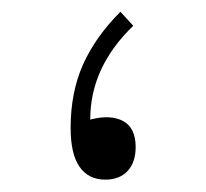

<svg xmlns="http://www.w3.org/2000/svg" viewBox="-20 -294 344 320"><path d="M130.4 -94.7Q130.4 -138.7 148.4 -177.7Q166.5 -216.8 202.1 -251L180.7 -274.4Q139.2 -232.9 118.4 -186.5Q97.7 -140.1 97.7 -80.6Q97.7 -37.6 112.5 -16.1Q127.4 5.4 155.3 5.4Q179.7 5.4 192.9 -9.3Q206.1 -23.9 206.1 -48.8Q206.1 -81.1 185.1 -92.3Q164.1 -103.5 130.4 -94.7Z"/></svg>

Font: Estedad-FD-VF Thin
Style: Regular
Weight: 100
Designer: Amin Abedi
Version: Version 5.0